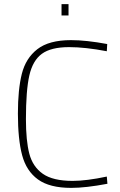

<svg xmlns="http://www.w3.org/2000/svg" viewBox="-20 -904 585 933"><path d="M67 0ZM67 -352Q67 -469 86 -545Q105 -621 161.5 -665Q218 -709 325 -709Q399 -709 501 -690L499 -655Q394 -675 316 -675Q228 -675 183.5 -642.5Q139 -610 122.5 -537Q106 -464 106 -325Q106 -220 122.5 -157Q139 -94 188 -59.5Q237 -25 333 -25Q400 -25 499 -46L502 -11Q397 9 326 9Q221 9 164.5 -32Q108 -73 87.5 -150Q67 -227 67 -352ZM279 -884H313V-829H279Z"/></svg>

Font: Cairo ExtraLight
Style: Regular
Weight: 250
Designer: Mohamed Gaber, the designers of Titillium
Foundry: Kief Type Foundry
Version: Version 2.009; ttfautohint (v1.5.33-1714) -l 8 -r 50 -G 200 